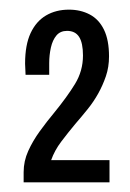

<svg xmlns="http://www.w3.org/2000/svg" viewBox="-20 -818 270 398"><path d="M29 -440V-461Q29 -484 38.5 -505Q48 -526 62.5 -546Q77 -566 92 -584Q119 -617 135.5 -644Q152 -671 152 -703Q152 -729 144 -741.5Q136 -754 119 -754Q105 -754 97 -744.5Q89 -735 85.5 -719.5Q82 -704 82 -687V-663H33Q33 -668 32.5 -674.5Q32 -681 32 -686Q32 -725 43.5 -749.5Q55 -774 75.5 -786Q96 -798 123 -798Q147 -798 166 -788Q185 -778 195.5 -756.5Q206 -735 206 -701Q206 -679 199.5 -660Q193 -641 183.5 -624Q174 -607 161.5 -591.5Q149 -576 136 -561Q121 -543 107 -524.5Q93 -506 86 -486H207V-440Z"/></svg>

Font: Archivo ExtraCondensed
Style: Regular
Weight: 400
Width: 2
Designer: Hector Gatti
Foundry: Omnibus-Type
Version: Version 2.001